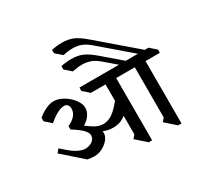

<svg xmlns="http://www.w3.org/2000/svg" viewBox="-245 -1548 1922 1858"><g transform="rotate(-30 716.0 -619.5)"><path d="M1272 -688V8H1234L1121 -92L1152 -128V-688H944V8H906L793 -92L824 -128V-335Q791 -309 756.5 -297.5Q722 -286 679 -286Q626 -286 573 -308Q575 -296 575 -290Q576 -254 548 -218.5Q520 -183 476 -160Q432 -137 386 -137Q369 -137 345 -139.5Q321 -142 309 -145L88 -340L120 -378L175 -330Q273 -244 349 -244Q396 -246 426.5 -270Q457 -294 457 -330Q457 -360 423 -395Q389 -430 312 -478V-516Q366 -540 394 -573.5Q422 -607 422 -647Q422 -676 408.5 -691.5Q395 -707 370 -707Q337 -707 290.5 -682.5Q244 -658 196 -615L126 -677V-715Q171 -754 218.5 -775.5Q266 -797 307 -797Q358 -797 413 -764.5Q468 -732 505 -683Q542 -634 542 -590Q542 -548 515.5 -509Q489 -470 444 -445Q467 -430 492 -410Q528 -385 557.5 -374.5Q587 -364 614 -364Q667 -364 715 -395.5Q763 -427 824 -503V-686H660L590 -748V-786H1032L901 -898Q860 -933 816.5 -949.5Q773 -966 720 -966Q674 -966 613 -953L543 -1015V-1053Q601 -1065 658 -1065Q731 -1065 784.5 -1041.5Q838 -1018 913 -953L1108 -786H1244L901 -1080Q860 -1115 817 -1131.5Q774 -1148 720 -1148Q674 -1148 613 -1135L543 -1197V-1235Q602 -1247 658 -1247Q731 -1247 784.5 -1223.5Q838 -1200 913 -1135L1320 -786H1362L1432 -724V-688Z"/></g></svg>

Font: Inknut Antiqua
Style: Regular
Weight: 400
Designer: Claus Eggers Sørensen
Foundry: Claus Eggers Sørensen
Version: Version 1.003; ttfautohint (v1.8.2) -l 8 -r 50 -G 200 -x 14 